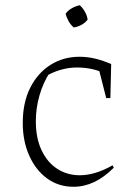

<svg xmlns="http://www.w3.org/2000/svg" viewBox="-20 -707 497 734"><path d="M261 7Q204 7 160.5 -24.5Q117 -56 92 -111.5Q67 -167 67 -237Q67 -315 95.5 -371.5Q124 -428 173 -459Q222 -490 284 -490Q315 -490 345.5 -482.5Q376 -475 405 -462L394 -420Q340 -449 274 -449Q242 -449 210 -439.5Q178 -430 149 -412L171 -431Q145 -391 131 -342.5Q117 -294 117 -243Q117 -179 139 -132.5Q161 -86 199 -61.5Q237 -37 285 -37Q314 -37 345.5 -46.5Q377 -56 410 -75L415 -66Q343 7 261 7ZM386 -332 353 -462H405L402 -332ZM285 -687Q297 -676 305 -661.5Q313 -647 315 -632Q306 -620 291.5 -612Q277 -604 262 -602Q250 -612 242 -626.5Q234 -641 231 -655Q241 -668 255.5 -676Q270 -684 285 -687Z"/></svg>

Font: Piazzolla Thin Thin
Style: Regular
Weight: 250
Version: Version 2.005